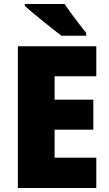

<svg xmlns="http://www.w3.org/2000/svg" viewBox="-20 -947 550 967"><path d="M465 0H70V-714H465V-563H255V-445H450V-294H255V-153H465ZM305 -927Q319 -906 339.5 -878Q360 -850 380.5 -824Q401 -798 414 -781V-767H290Q273 -779 248 -799Q223 -819 195.5 -841Q168 -863 144 -883.5Q120 -904 105 -917V-927Z"/></svg>

Font: Noto Sans Myanmar SemiCondensed Black
Style: Regular
Weight: 900
Width: 4
Designer: Monotype Design Team
Foundry: Monotype Imaging Inc.
Version: Version 2.107; ttfautohint (v1.8.4.7-5d5b)